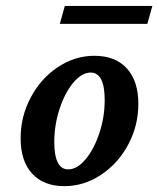

<svg xmlns="http://www.w3.org/2000/svg" viewBox="-20 -616 535 647"><path d="M49.5 -149.7Q49.5 -223.6 83.6 -287.6Q117.6 -351.6 174.9 -389.8Q232.1 -428 298 -428Q368.7 -428 407.4 -385.5Q446.2 -343.1 446.2 -266.1Q446.2 -192.7 412.1 -128.9Q378.1 -65.1 320.4 -26.9Q262.8 11.3 196.9 11.3Q127 11.3 88.3 -31Q49.5 -73.3 49.5 -149.7ZM332.8 -279Q332.8 -325.3 320.9 -348.4Q309.1 -371.5 285.8 -371.5Q255.5 -371.5 227 -337.4Q198.4 -303.2 180.7 -248.9Q162.9 -194.5 162.9 -137.2Q162.9 -91.4 174.8 -68.3Q186.6 -45.2 209.5 -45.2Q239.8 -45.2 268.3 -79.1Q296.8 -113 314.8 -167.4Q332.8 -221.7 332.8 -279ZM198.5 -596.1H493.5L476.5 -535.6H181.6Z"/></svg>

Font: Playfair Micro SmCond SmLight
Style: Italic
Weight: 360
Width: 4
Italic angle: -15.6°
Designer: Claus Eggers Sørensen
Foundry: Claus Eggers Sørensen
Version: Version 2.203;Glyphs 3.3 (3326)